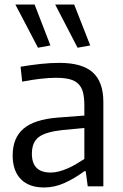

<svg xmlns="http://www.w3.org/2000/svg" viewBox="-20 -824 544 849"><path d="M175 5Q108 5 72 -32Q36 -69 36 -137Q36 -214 84 -255Q132 -296 235 -304L353 -313V-357Q353 -392 347 -415.5Q341 -439 326 -453.5Q311 -468 287 -474Q263 -480 227 -480Q196 -480 157.5 -475.5Q119 -471 78 -463L71 -529Q119 -537 161.5 -541.5Q204 -546 243 -546Q343 -546 390 -504Q437 -462 437 -373V0H368L359 -67H353Q310 -35 265.5 -15Q221 5 175 5ZM204 -61Q222 -61 241 -66Q260 -71 279.5 -79.5Q299 -88 317.5 -99Q336 -110 353 -121V-258L257 -249Q182 -241 151.5 -218Q121 -195 121 -144Q121 -61 204 -61ZM148 -613 48 -804H133L203 -623ZM323 -613 224 -804H308L379 -623Z"/></svg>

Font: Encode Sans Narrow
Style: Regular
Weight: 400
Designer: Pablo Impallari, Andres Torresi
Foundry: Pablo Impallari, Andres Torresi
Version: Version 1.000; ttfautohint (v1.00) -l 8 -r 50 -G 200 -x 14 -